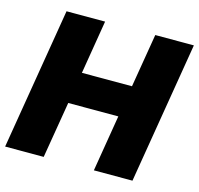

<svg xmlns="http://www.w3.org/2000/svg" viewBox="-106 -840 986 953"><g transform="rotate(15 387.5 -364.0)"><path d="M0.5 0 121.1 -727.5H319.3L273.9 -452.1H531.2L577.1 -727.5H775.4L654.8 0H456.5L504.4 -290H247.1L198.7 0Z"/></g></svg>

Font: Inter 18pt Black
Style: Italic
Weight: 900
Italic angle: -9.3988°
Designer: Rasmus Andersson
Foundry: rsms
Version: Version 4.001;git-66647c0bb